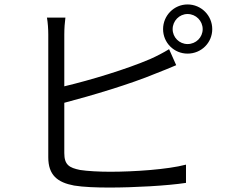

<svg xmlns="http://www.w3.org/2000/svg" viewBox="-20 -826 1040 863"><path d="M269 -364C391 -396 566 -448 681 -496C711 -507 745 -522 772 -533L740 -605C714 -589 685 -574 656 -561C549 -515 387 -466 269 -438V-671C269 -698 271 -725 274 -747H191C195 -725 197 -695 197 -671V-119C197 -39 238 -6 313 8C355 15 414 17 472 17C581 17 731 9 816 -4V-86C733 -64 581 -54 475 -54C425 -54 372 -57 340 -62C291 -72 269 -85 269 -138ZM823 -628C786 -628 756 -658 756 -695C756 -732 786 -763 823 -763C861 -763 891 -732 891 -695C891 -658 861 -628 823 -628ZM823 -806C762 -806 713 -756 713 -695C713 -634 762 -585 823 -585C885 -585 934 -634 934 -695C934 -756 885 -806 823 -806Z"/></svg>

Font: Noto Sans CJK JP DemiLight
Style: Regular
Weight: 350
Designer: Ryoko NISHIZUKA (kana & ideographs); Paul D. Hunt (Latin, Greek & Cyrillic); Wenlong ZHANG (bopomofo); Sandoll Communica
Foundry: Adobe Systems Incorporated
Version: Version 1.004;PS 1.004;hotconv 1.0.82;makeotf.lib2.5.63406